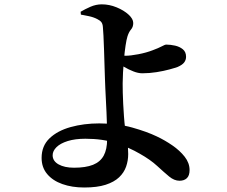

<svg xmlns="http://www.w3.org/2000/svg" viewBox="-20 -808 1040 880"><path d="M366 51.4Q310.1 51.4 265.9 35.7Q221.7 20.1 196.2 -10.3Q170.7 -40.6 170.7 -84.3Q170.7 -139.2 207 -174Q243.3 -208.8 303.7 -225.6Q364.1 -242.4 435.1 -242.4Q518.7 -242.4 586.2 -223.4Q653.6 -204.4 698.5 -182.8Q735.5 -165.4 769.9 -141.7Q804.2 -118.1 826.6 -89.5Q848.9 -60.9 848.9 -28.4Q848.9 -3.1 836.4 8.7Q824 20.4 802.8 20.4Q778.6 20.4 755.2 1Q731.8 -18.4 700.5 -47.3Q669.2 -76.2 620.5 -103.6Q572.9 -131.4 512.1 -151.8Q451.3 -172.1 371.4 -172.1Q324.1 -172.1 290.2 -161.5Q256.3 -150.8 238.8 -133.4Q221.3 -115.9 221.3 -96.5Q221.3 -69.8 248.6 -54.5Q275.8 -39.3 319.3 -39.3Q372.7 -39.3 406.2 -52.6Q439.6 -66 455.3 -94.7Q471 -123.5 471 -170.1Q471 -201.7 470.3 -232.7Q469.5 -263.8 468.1 -293.5Q466.7 -323.1 465.3 -350.8Q463.9 -378.4 462.7 -403.7Q461.6 -429 460.9 -450.9Q460.2 -471.8 459.1 -506.2Q458 -540.7 456.9 -578Q455.8 -615.3 454.2 -644.7Q452.6 -674.1 451.6 -683.7Q450.6 -698.5 444.6 -706.4Q438.6 -714.2 426 -720.4Q409.1 -729.3 387.2 -733.9Q365.4 -738.6 350.7 -741L349.5 -754.1Q369.1 -765.8 394.6 -777Q420.1 -788.1 446.6 -788.1Q481 -788.1 514.4 -774.4Q547.7 -760.7 569.2 -741.1Q590.7 -721.4 590.7 -702.7Q590.7 -684.5 580.6 -672.9Q570.6 -661.3 564.2 -641.2Q559.7 -627 555.5 -599.1Q551.3 -571.1 548.4 -538.7Q545.4 -506.3 543.8 -475.9Q542.2 -445.6 542.2 -425.6Q542.2 -407.9 542.7 -383.5Q543.2 -359.1 544.7 -331.1Q546.2 -303.1 548.2 -274.4Q550.2 -245.8 553.7 -218.4Q558.1 -184.8 562.9 -159Q567.6 -133.2 567.6 -101.8Q567.6 -72 558 -44.4Q548.4 -16.9 525.9 4.6Q503.4 26.1 464.3 38.8Q425.2 51.4 366 51.4ZM632.3 -472.1Q613.5 -472.1 591.5 -480.7Q569.4 -489.3 549.6 -501Q529.8 -512.7 516.5 -521.3L515 -556.5Q527.5 -554.5 537.6 -553.5Q547.6 -552.5 556.3 -552.5Q577.4 -552.5 614 -559.4Q650.6 -566.4 680 -577.8Q706.7 -587.7 721.4 -595.6Q736.1 -603.6 741.8 -603.6Q761.1 -603.6 782.3 -598.9Q803.5 -594.1 818.1 -582.1Q832.8 -570 832.8 -547.7Q832.8 -533.4 824.2 -521.9Q815.5 -510.4 793.9 -501Q782 -496.7 756.1 -489.6Q730.2 -482.5 697.5 -477.3Q664.8 -472.1 632.3 -472.1Z"/></svg>

Font: Noto Serif HK ExtraLight
Style: Regular
Weight: 200
Designer: Ryoko NISHIZUKA 西塚涼子 (kana & ideographs); Frank Grießhammer (Latin, Greek & Cyrillic); Wenlong ZHANG 张文龙 (bopomofo); San
Foundry: Adobe
Version: Version 2.002-H1;hotconv 1.1.0;makeotfexe 2.6.0